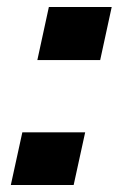

<svg xmlns="http://www.w3.org/2000/svg" viewBox="-20 -530 340 550"><path d="M87 -358 120 -510H300L267 -358ZM11 0 44 -151H224L191 0Z"/></svg>

Font: Saira Semi Condensed ExtraBold
Style: Italic
Weight: 800
Width: 4
Italic angle: -12°
Designer: Hector Gatti with collaboration of the Omnibus-Type team
Foundry: Omnibus-Type
Version: Version 1.001; ttfautohint (v1.8)